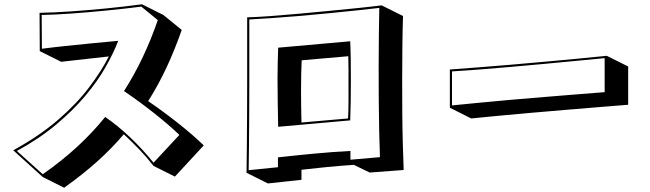

<svg xmlns="http://www.w3.org/2000/svg" viewBox="-20 -768 3040 898"><path d="M698 8Q667 -32 631.5 -69Q596 -106 559 -140Q503 -74 435 -13Q367 48 280 110L180 60L42 -65Q164 -132 251 -207Q338 -282 396 -358.5Q454 -435 489 -504L266 -479L166 -529L165 -708Q228 -709 308.5 -714.5Q389 -720 476 -728.5Q563 -737 644 -748L744 -698L830 -628Q797 -534 759 -452.5Q721 -371 673 -295Q742 -248 811 -193.5Q880 -139 933 -88L798 58ZM819 -137Q770 -184 700.5 -239Q631 -294 560 -342Q609 -419 648 -501.5Q687 -584 718 -674L641 -737Q562 -727 476 -718.5Q390 -710 311.5 -704.5Q233 -699 175 -698L176 -540Q221 -546 282.5 -552.5Q344 -559 410 -565.5Q476 -572 533 -577Q511 -520 474 -454.5Q437 -389 380 -321Q323 -253 244 -186.5Q165 -120 59 -62L180 47Q270 -16 342 -82.5Q414 -149 472 -221Q533 -179 592.5 -122Q652 -65 698 -7Z M1635 3Q1574 7 1511.5 13Q1449 19 1390 26V73L1233 90L1133 40Q1134 -9 1134.5 -77Q1135 -145 1135.5 -222.5Q1136 -300 1136 -378.5Q1136 -457 1136 -527V-687Q1179 -688 1241 -692.5Q1303 -697 1374.5 -703.5Q1446 -710 1518.5 -717Q1591 -724 1655 -730.5Q1719 -737 1765 -743L1865 -693Q1863 -636 1862 -557.5Q1861 -479 1861 -393Q1861 -317 1861.5 -240.5Q1862 -164 1864 -95Q1866 -26 1868 27L1709 39ZM1757 -33Q1755 -85 1753.5 -153.5Q1752 -222 1751.5 -299Q1751 -376 1751 -451Q1751 -533 1752 -606Q1753 -679 1754 -731Q1712 -726 1650 -719.5Q1588 -713 1517.5 -706Q1447 -699 1376.5 -693Q1306 -687 1246 -683Q1186 -679 1146 -677V-523Q1146 -455 1146 -378Q1146 -301 1145.5 -225Q1145 -149 1144.5 -83Q1144 -17 1143 28L1280 14V-32Q1360 -41 1450 -49.5Q1540 -58 1619 -62V-21ZM1281 -175Q1280 -228 1279 -286.5Q1278 -345 1278 -402Q1278 -440 1279 -477Q1280 -514 1281 -545L1618 -575Q1620 -533 1620.5 -484Q1621 -435 1621 -384Q1621 -292 1618 -205ZM1608 -214Q1610 -254 1610 -295Q1610 -336 1610 -377Q1610 -410 1610 -442.5Q1610 -475 1609 -505L1391 -486Q1388 -423 1388 -346Q1388 -309 1388.5 -271Q1389 -233 1390 -195Z M2918 -278Q2861 -274 2787 -267.5Q2713 -261 2630.5 -254.5Q2548 -248 2466 -240.5Q2384 -233 2311.5 -226.5Q2239 -220 2184 -214L2084 -264V-443Q2138 -447 2211 -452.5Q2284 -458 2365.5 -465Q2447 -472 2529.5 -479.5Q2612 -487 2686.5 -494Q2761 -501 2818 -507L2918 -457ZM2808 -496Q2754 -491 2682 -484Q2610 -477 2529 -469.5Q2448 -462 2368 -455Q2288 -448 2217 -442.5Q2146 -437 2094 -434V-275Q2145 -280 2216 -287Q2287 -294 2367 -301Q2447 -308 2528 -314.5Q2609 -321 2681.5 -327Q2754 -333 2808 -337Z"/></svg>

Font: Rampart One
Style: Regular
Weight: 400
Designer: Fontworks Inc.
Foundry: Fontworks Inc.
Version: Version 1.100